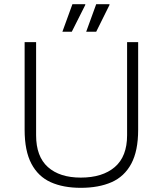

<svg xmlns="http://www.w3.org/2000/svg" viewBox="-20 -888 780 920"><path d="M367 12Q283 12 223 -15Q163 -42 130.5 -103.5Q98 -165 98 -266V-686H153V-240Q153 -138 209.5 -87.5Q266 -37 367 -37Q471 -37 530 -87.5Q589 -138 589 -240V-686H642V-266Q642 -165 609 -103.5Q576 -42 514.5 -15Q453 12 367 12ZM393 -736 441 -868H504L505 -865L441 -736ZM279 -736 327 -868H388L389 -865L324 -736Z"/></svg>

Font: Archivo SemiBold Thin
Style: Regular
Weight: 250
Version: Version 2.001